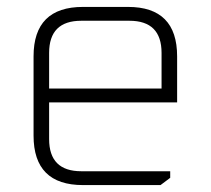

<svg xmlns="http://www.w3.org/2000/svg" viewBox="-20 -535 609 555"><path d="M77 -143V-372Q77 -515 220 -515H350Q492 -515 492 -372V-239H122V-133Q122 -40 215 -40H472V-21L444 0H220Q77 0 77 -143ZM122 -279H447V-382Q447 -475 354 -475H215Q122 -475 122 -382Z"/></svg>

Font: Oxanium ExtraLight ExtraLight
Style: Regular
Weight: 250
Version: Version 2.000